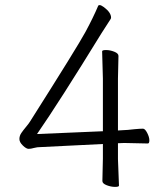

<svg xmlns="http://www.w3.org/2000/svg" viewBox="-20 -726 640 752"><path d="M442 -103 446 1Q446 6 430.5 6Q415 6 398 -0.5Q381 -7 381 -17L383 -105V-162L141 -150Q125 -150 113 -146.5Q101 -143 92 -143Q83 -143 69.5 -156Q56 -169 56 -181.5Q56 -194 63.5 -205Q71 -216 81.5 -228.5Q92 -241 97 -249Q284 -544 314.5 -600.5Q345 -657 364 -702Q365 -706 370.5 -706Q376 -706 387 -698Q415 -677 415 -657Q415 -654 413 -651L377 -595Q211 -325 125 -201L383 -212V-418L380 -525Q380 -530 395.5 -530Q411 -530 427.5 -523.5Q444 -517 444 -507L442 -418V-215Q487 -217 507 -220Q528 -222 540 -222Q548 -222 556.5 -205.5Q565 -189 565 -176.5Q565 -164 559 -164L466 -166L442 -165Z"/></svg>

Font: Moon Stars Kai HW Light
Style: Regular
Weight: 300
Designer: GuiWonder
Version: Version 1.101